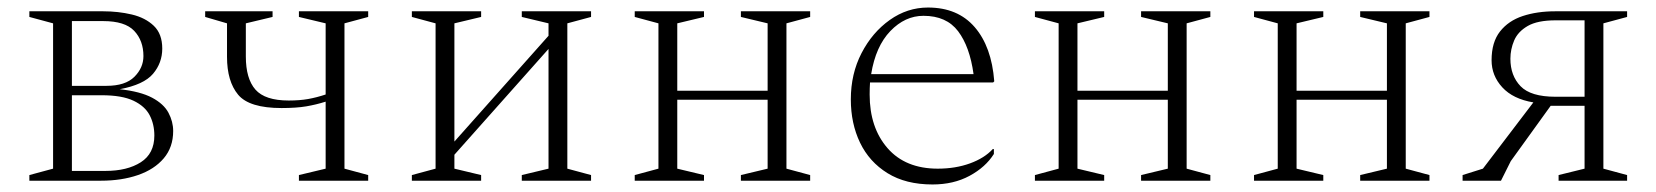

<svg xmlns="http://www.w3.org/2000/svg" viewBox="-20 -480 4400 510"><path d="M121 -418 58 -435V-450H254Q294 -450 330 -441.5Q366 -433 388.5 -411.5Q411 -390 411 -351Q411 -313 386.5 -284Q362 -255 298 -243Q353 -237 384 -220.5Q415 -204 427.5 -180.5Q440 -157 440 -132Q440 -89 415 -59.5Q390 -30 346.5 -15Q303 0 248 0H58V-15L121 -32ZM254 -424H171V-252H263Q313 -252 337 -276Q361 -300 361 -331Q361 -372 336.5 -398Q312 -424 254 -424ZM250 -227H171V-26H260Q318 -26 354 -49Q390 -72 390 -120Q390 -150 377.5 -174Q365 -198 334.5 -212.5Q304 -227 250 -227Z M583 -329V-418L525 -435V-450H704V-435L633 -418V-330Q633 -271 658.5 -242Q684 -213 747 -213Q776 -213 798.5 -217Q821 -221 845 -229V-418L774 -435V-450H958V-435L895 -418V-32L958 -15V0H774V-15L845 -32V-210Q820 -202 793.5 -197.5Q767 -193 728 -193Q642 -193 612.5 -228.5Q583 -264 583 -329Z M1137 -418 1074 -435V-450H1258V-435L1187 -418V-104L1437 -385V-418L1366 -435V-450H1550V-435L1487 -418V-32L1550 -15V0H1366V-15L1437 -32V-350L1187 -69V-32L1258 -15V0H1074V-15L1137 -32Z M1729 -418 1666 -435V-450H1850V-435L1779 -418V-239H2019V-418L1948 -435V-450H2132V-435L2069 -418V-32L2132 -15V0H1948V-15L2019 -32V-215H1779V-32L1850 -15V0H1666V-15L1729 -32Z M2457 10Q2386 10 2337.5 -20Q2289 -50 2264.5 -101Q2240 -152 2240 -216Q2240 -284 2268.5 -339Q2297 -394 2343.5 -427Q2390 -460 2445 -460Q2524 -460 2569 -408Q2614 -356 2621 -264L2618 -261H2291Q2290 -246 2290 -229Q2290 -141 2337.5 -86.5Q2385 -32 2471 -32Q2518 -32 2556.5 -46Q2595 -60 2617 -84H2620V-71Q2598 -36 2555.5 -13Q2513 10 2457 10ZM2433 -438Q2384 -438 2345 -397.5Q2306 -357 2294 -283H2566Q2556 -356 2525 -397Q2494 -438 2433 -438Z M2792 -418 2729 -435V-450H2913V-435L2842 -418V-239H3082V-418L3011 -435V-450H3195V-435L3132 -418V-32L3195 -15V0H3011V-15L3082 -32V-215H2842V-32L2913 -15V0H2729V-15L2792 -32Z M3374 -418 3311 -435V-450H3495V-435L3424 -418V-239H3664V-418L3593 -435V-450H3777V-435L3714 -418V-32L3777 -15V0H3593V-15L3664 -32V-215H3424V-32L3495 -15V0H3311V-15L3374 -32Z M4120 0V-15L4189 -32V-199H4099L3993 -52L3967 0H3865V-15L3919 -32L4053 -208Q3999 -217 3970.5 -248Q3942 -279 3942 -320Q3942 -368 3964.5 -396.5Q3987 -425 4025 -437.5Q4063 -450 4111 -450H4302V-435L4239 -418V-32L4302 -15V0ZM4112 -223H4189V-426H4112Q4064 -426 4038 -411Q4012 -396 4002 -372.5Q3992 -349 3992 -324Q3992 -279 4019 -251Q4046 -223 4112 -223Z"/></svg>

Font: Spectral ExtraLight
Style: Regular
Weight: 275
Designer: Jean-Baptiste Levee
Foundry: Production Type
Version: Version 2.001